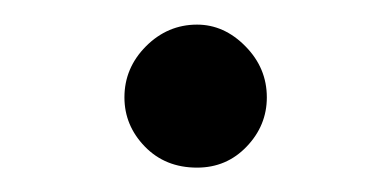

<svg xmlns="http://www.w3.org/2000/svg" viewBox="-20 -374 318 156"><path d="M140.1 -237.8Q114.3 -237.8 97.7 -254.9Q81.1 -272 81.1 -294.9Q81.1 -318.8 98.6 -336.4Q116.2 -354 140.1 -354Q162.1 -354 179.4 -336.4Q196.8 -318.8 196.8 -294.9Q196.8 -272 180.4 -254.9Q164.1 -237.8 140.1 -237.8Z"/></svg>

Font: Linux Libertine O
Style: Semibold Italic
Weight: 600
Italic angle: -11.5°
Designer: Philipp H. Poll
Foundry: Philipp H. Poll
Version: Version 5.1.2